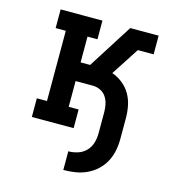

<svg xmlns="http://www.w3.org/2000/svg" viewBox="-109 -620 819 914"><g transform="rotate(15 300.0 -162.5)"><path d="M287 205V113Q311 113 334 105.5Q357 98 373.5 81Q390 64 397 41Q404 18 404 -6V-111Q404 -130 400 -149.5Q396 -169 385 -185.5Q374 -202 356 -210.5Q338 -219 319 -219H234V-92H283V0H77V-92H127V-438H77V-530H283V-438H234V-311H281L420 -530H560V-438H482L438 -370L393 -301Q421 -291 445 -272Q469 -253 484 -227Q499 -201 505 -171Q511 -141 511 -111V-6Q511 23 505 52Q499 81 485 106.5Q471 132 449 152Q427 172 400.5 184Q374 196 345 200.5Q316 205 287 205Z"/></g></svg>

Font: Iosevka Curly Slab SmBdEx
Style: Regular
Weight: 600
Width: 7
Monospace: yes
Designer: Belleve Invis
Foundry: Belleve Invis
Version: Version 11.1.0; ttfautohint (v1.8.3)